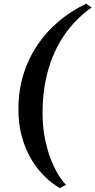

<svg xmlns="http://www.w3.org/2000/svg" viewBox="-20 -852 500 1006"><path d="M76.5 -281.5Q76.5 -377.5 102.5 -461.5Q128.5 -545.5 176 -616Q223.5 -686.5 288.5 -741Q353.5 -795.5 431.5 -832.5L460 -813Q408.5 -776.5 367.2 -731.5Q326 -686.5 295.2 -634Q264.5 -581.5 244 -522Q223.5 -462.5 213.2 -397.2Q203 -332 203 -261Q203 -183.5 216.8 -119.2Q230.5 -55 251 -6.2Q271.5 42.5 292.2 73.8Q313 105 326.5 116.5L293 134Q279.5 126 253.8 107Q228 88 197.8 55.5Q167.5 23 140 -24.5Q112.5 -72 94.5 -135.8Q76.5 -199.5 76.5 -281.5Z"/></svg>

Font: Merriweather 120pt
Style: Bold Italic
Weight: 700
Italic angle: -7.8°
Version: Version 2.101